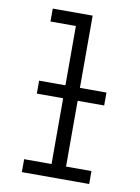

<svg xmlns="http://www.w3.org/2000/svg" viewBox="-84 -792 617 848"><g transform="rotate(10 225.0 -367.5)"><path d="M74 0V-58H197V-677H83V-735H262V-58H376V0ZM381 -353H79V-411H381Z"/></g></svg>

Font: Iosevka Etoile Light
Style: Regular
Weight: 300
Designer: Belleve Invis
Foundry: Belleve Invis
Version: Version 25.0.1; ttfautohint (v1.8.4)